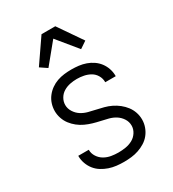

<svg xmlns="http://www.w3.org/2000/svg" viewBox="-185 -858 870 967"><g transform="rotate(-30 250.0 -374.5)"><path d="M249 8Q227 8 205.5 5.5Q184 3 163.5 -4Q143 -11 124.5 -22.5Q106 -34 92.5 -51Q79 -68 71.5 -89Q64 -110 64 -131V-134H125V-133Q125 -112 137 -93.5Q149 -75 167.5 -64.5Q186 -54 207 -50.5Q228 -47 249 -47Q270 -47 291 -50.5Q312 -54 330.5 -64Q349 -74 361 -92.5Q373 -111 373 -132Q373 -154 361 -172.5Q349 -191 331 -202.5Q313 -214 291.5 -219.5Q270 -225 249 -229.5Q228 -234 207.5 -240Q187 -246 167.5 -255Q148 -264 131 -277.5Q114 -291 101 -308Q88 -325 81 -346Q74 -367 74 -388Q74 -409 80.5 -429.5Q87 -450 100 -467Q113 -484 130.5 -496.5Q148 -509 168 -516Q188 -523 209 -525.5Q230 -528 251 -528Q272 -528 293 -525.5Q314 -523 334 -516Q354 -509 371.5 -497Q389 -485 401.5 -468.5Q414 -452 421 -431.5Q428 -411 428 -390V-387H367V-389Q367 -409 356.5 -427Q346 -445 328.5 -455Q311 -465 291 -469Q271 -473 251 -473Q231 -473 211 -469Q191 -465 173.5 -454.5Q156 -444 145.5 -426Q135 -408 135 -388Q135 -367 147 -348Q159 -329 177 -317.5Q195 -306 216 -300.5Q237 -295 258 -290.5Q279 -286 300 -280.5Q321 -275 340.5 -265.5Q360 -256 377 -242.5Q394 -229 407 -212Q420 -195 427 -174.5Q434 -154 434 -132Q434 -110 426.5 -89Q419 -68 405.5 -51Q392 -34 373.5 -22.5Q355 -11 334.5 -4Q314 3 292.5 5.5Q271 8 249 8ZM155 -592 115 -619 210 -757H290L385 -619L345 -592L250 -708Z"/></g></svg>

Font: Iosevka Custom Light
Style: Regular
Weight: 300
Monospace: yes
Designer: Belleve Invis
Foundry: Belleve Invis
Version: Version 27.3.5